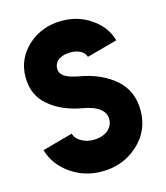

<svg xmlns="http://www.w3.org/2000/svg" viewBox="-109 -795 769 891"><g transform="rotate(-15 275.5 -350.0)"><path d="M271 -712Q175 -712 108 -652Q75 -622 58 -584.5Q41 -547 41 -502Q41 -414 103 -363Q164 -312 260 -295Q314 -286 341 -264Q366 -244 366 -216Q366 -182 339 -160Q311 -140 271 -140Q238 -140 213 -155Q187 -169 180 -194L34 -154Q55 -81 122 -34Q188 12 271 12Q374 12 446 -54Q517 -119 517 -216Q517 -310 452 -367Q386 -424 283 -442Q232 -451 210 -468Q193 -482 193 -502Q193 -529 215 -545Q237 -560 271 -560Q300 -560 320 -549Q340 -538 345 -519L492 -559Q473 -627 411 -669Q350 -712 271 -712Z"/></g></svg>

Font: Unageo
Style: ExtraBold
Weight: 800
Designer: Richard Sepsi
Foundry: Richard Sepsi
Version: Version 2.000